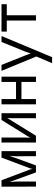

<svg xmlns="http://www.w3.org/2000/svg" viewBox="924 -1434 730 2619"><g transform="rotate(-90 1289.5 -125.0)"><path d="M140 -470 287 -80 302 -15H287L302 -80L449 -470H537V0H468L467 -270L477 -411L490 -407L342 0H247L99 -406L112 -410L122 -270V0H53L52 -470Z M1054 0H986V-330L990 -424L1007 -421L747 0H654V-470H722V-140L718 -46L701 -49L962 -470H1054Z M1553 0H1481V-198H1247V0H1175V-470H1247V-272H1481V-470H1553Z M1819 220H1737L1828 5L1632 -470H1713L1841 -149L1884 -32H1855L1896 -149L2026 -470H2107Z M2318 0V-398H2167V-470H2541V-398H2390V0Z"/></g></svg>

Font: Kreadon
Style: Regular
Weight: 400
Designer: kohakuno
Foundry: StudioGnu
Version: Version 1.000;Glyphs 3.1.2 (3151)